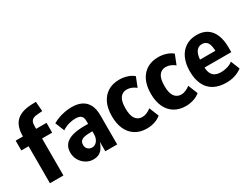

<svg xmlns="http://www.w3.org/2000/svg" viewBox="-63 -1232 2290 1763"><g transform="rotate(-30 1082.0 -350.5)"><path d="M87 0V-392H10V-496H124L87 -457V-499Q87 -602 137.5 -653Q188 -704 294 -710L349 -712L357 -609L305 -605Q279 -604 261.5 -596Q244 -588 235.5 -571.5Q227 -555 227 -524V-464L192 -496H337V-392H230V0Z M543 11Q503 11 467.5 -10.5Q432 -32 410.5 -68.5Q389 -105 389 -150Q389 -200 415 -232.5Q441 -265 493 -281Q545 -297 622 -297H678V-218H643Q611 -218 589 -214.5Q567 -211 553 -203.5Q539 -196 532.5 -183Q526 -170 526 -152Q526 -124 544 -107Q562 -90 589 -90Q608 -90 625 -102Q642 -114 652.5 -136.5Q663 -159 663 -188V-327Q663 -366 644 -382Q625 -398 585 -398Q553 -398 517 -388.5Q481 -379 444 -355L405 -452Q435 -470 468 -481.5Q501 -493 536.5 -499.5Q572 -506 609 -506Q670 -506 712.5 -484.5Q755 -463 777.5 -419.5Q800 -376 800 -309V0H674V-100Q663 -66 646 -40.5Q629 -15 604 -2Q579 11 543 11Z M1112 11Q1042 11 991.5 -20Q941 -51 914 -109Q887 -167 887 -248Q887 -329 914 -386.5Q941 -444 991.5 -475Q1042 -506 1112 -506Q1156 -506 1196 -493Q1236 -480 1262 -457L1222 -356Q1201 -373 1177 -383Q1153 -393 1126 -393Q1082 -393 1056.5 -358.5Q1031 -324 1031 -247Q1031 -171 1057 -136.5Q1083 -102 1127 -102Q1152 -102 1177 -113Q1202 -124 1221 -140L1262 -39Q1236 -16 1196 -2.5Q1156 11 1112 11Z M1525 11Q1455 11 1404.5 -20Q1354 -51 1327 -109Q1300 -167 1300 -248Q1300 -329 1327 -386.5Q1354 -444 1404.5 -475Q1455 -506 1525 -506Q1569 -506 1609 -493Q1649 -480 1675 -457L1635 -356Q1614 -373 1590 -383Q1566 -393 1539 -393Q1495 -393 1469.5 -358.5Q1444 -324 1444 -247Q1444 -171 1470 -136.5Q1496 -102 1540 -102Q1565 -102 1590 -113Q1615 -124 1634 -140L1675 -39Q1649 -16 1609 -2.5Q1569 11 1525 11Z M1955 11Q1877 11 1823 -18.5Q1769 -48 1741 -105.5Q1713 -163 1713 -247Q1713 -326 1739 -384Q1765 -442 1814.5 -474Q1864 -506 1933 -506Q1996 -506 2040 -478Q2084 -450 2107.5 -395Q2131 -340 2131 -260V-210H1830V-294H2025L2011 -277Q2011 -351 1991.5 -380Q1972 -409 1934 -409Q1906 -409 1887 -393.5Q1868 -378 1857.5 -346.5Q1847 -315 1847 -263V-225Q1847 -180 1859 -152Q1871 -124 1896 -110.5Q1921 -97 1962 -97Q1993 -97 2025.5 -106.5Q2058 -116 2084 -136L2122 -42Q2084 -14 2042 -1.5Q2000 11 1955 11Z"/></g></svg>

Font: Nunito Sans 10pt Condensed ExtraBold
Style: Regular
Weight: 800
Width: 3
Designer: Vernon Adams
Foundry: Vernon Adams
Version: Version 3.101;gftools[0.9.27]